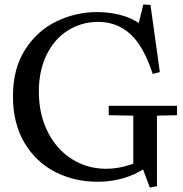

<svg xmlns="http://www.w3.org/2000/svg" viewBox="-20 -804 821 860"><path d="M416 10Q313 10 227 -34Q141 -78 89.5 -164.5Q38 -251 38 -373Q38 -496 92 -581Q146 -666 232.5 -708Q319 -750 416 -750Q483 -750 542 -730Q601 -710 638 -669L591 -658L622 -784L654 -782L696 -481L664 -473Q623 -598 563 -652Q503 -706 420 -706Q345 -706 284 -667.5Q223 -629 188.5 -558Q154 -487 154 -394Q154 -293 193.5 -214Q233 -135 302 -91.5Q371 -48 456 -48Q508 -48 561.5 -65.5Q615 -83 658 -123L661 -74Q559 10 416 10ZM577 -286 467 -288V-330H773V-288L683 -286V30L651 36L619 -50L577 -43Z"/></svg>

Font: Minipax
Style: Regular
Weight: 400
Designer: Raphaël Ronot
Foundry: Velvetyne Type Foundry
Version: Version 1.000